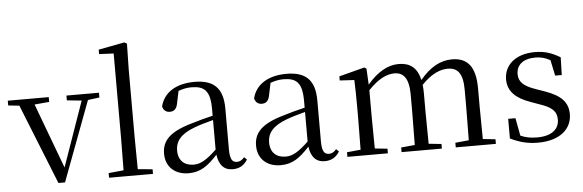

<svg xmlns="http://www.w3.org/2000/svg" viewBox="-59 -974 3518 1158"><g transform="rotate(-5 1700.0 -395.0)"><path d="M347 -487 436 -478 298 -85 151 -479 240 -487V-516H-8V-487L59 -480L253 5H293L474 -478L544 -487V-516H347Z M650 0H826V-28L737 -36L735 -229V-641L738 -796L723 -805L565 -775V-748L653 -744V-229L651 -37L560 -28V0Z M1308 14C1347 14 1377 -2 1398 -37L1382 -52C1366 -34 1354 -28 1337 -28C1310 -28 1295 -45 1295 -108V-355C1295 -479 1239 -531 1123 -531C1010 -531 936 -482 916 -400C922 -377 937 -364 960 -364C985 -364 1002 -377 1008 -413L1023 -485C1050 -495 1075 -500 1101 -500C1180 -500 1215 -470 1215 -359V-318C1171 -308 1124 -295 1082 -282C950 -244 903 -193 903 -115C903 -32 962 15 1041 15C1113 15 1158 -18 1217 -82C1225 -22 1253 14 1308 14ZM1215 -113C1152 -53 1116 -34 1076 -34C1020 -34 983 -66 983 -128C983 -183 1016 -226 1100 -257C1134 -270 1174 -281 1215 -292Z M1865 14C1904 14 1934 -2 1955 -37L1939 -52C1923 -34 1911 -28 1894 -28C1867 -28 1852 -45 1852 -108V-355C1852 -479 1796 -531 1680 -531C1567 -531 1493 -482 1473 -400C1479 -377 1494 -364 1517 -364C1542 -364 1559 -377 1565 -413L1580 -485C1607 -495 1632 -500 1658 -500C1737 -500 1772 -470 1772 -359V-318C1728 -308 1681 -295 1639 -282C1507 -244 1460 -193 1460 -115C1460 -32 1519 15 1598 15C1670 15 1715 -18 1774 -82C1782 -22 1810 14 1865 14ZM1772 -113C1709 -53 1673 -34 1633 -34C1577 -34 1540 -66 1540 -128C1540 -183 1573 -226 1657 -257C1691 -270 1731 -281 1772 -292Z M2739 0H2902V-28L2826 -36L2824 -229V-343C2824 -477 2774 -531 2682 -531C2613 -531 2549 -497 2488 -423C2471 -499 2427 -531 2360 -531C2292 -531 2230 -494 2169 -423L2164 -520L2151 -528L1997 -488V-463L2085 -458C2087 -408 2088 -358 2088 -290V-229L2086 -36L2003 -28V0H2248V-28L2172 -36L2170 -229V-389C2231 -453 2283 -477 2329 -477C2383 -477 2416 -440 2416 -342V-229L2414 -36L2331 -28V0H2575V-28L2498 -36L2496 -229V-342C2496 -360 2495 -377 2493 -393C2553 -456 2607 -477 2652 -477C2709 -477 2743 -444 2743 -342V-229C2743 -173 2742 -92 2741 -36L2659 -28V0Z M3156 15C3292 15 3362 -53 3362 -140C3362 -210 3323 -255 3222 -290L3171 -308C3098 -333 3069 -360 3069 -408C3069 -461 3108 -498 3184 -498C3216 -498 3244 -491 3274 -474L3294 -379H3334L3337 -486C3287 -516 3244 -531 3184 -531C3064 -531 2997 -466 2997 -382C2997 -307 3048 -264 3129 -235L3181 -216C3262 -190 3287 -162 3287 -113C3287 -56 3242 -17 3154 -17C3112 -17 3081 -24 3053 -37L3033 -144H2989V-25C3043 1 3092 15 3156 15Z"/></g></svg>

Font: Harano Aji Mincho CN
Style: Regular
Weight: 400
Foundry: Masamichi Hosoda
Version: HaranoAjiMinchoCN-Regular version 20230610;ttx 4.39.4